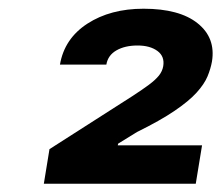

<svg xmlns="http://www.w3.org/2000/svg" viewBox="-20 -865 517 449"><path d="M82.5 -435.3 95.7 -516.2 290.8 -641Q313.5 -655.8 328.4 -666.9Q343.4 -678.1 351.6 -688.2Q359.7 -698.4 361.7 -710.2Q365.5 -733.1 348.2 -745.8Q330.8 -758.6 301.6 -758.6Q272.2 -758.6 252.3 -747.2Q232.3 -735.7 228.7 -713.9H120.2Q130.6 -774.8 184.4 -809.7Q238.3 -844.6 315.7 -844.6Q399.7 -844.6 442.2 -810.5Q484.7 -776.5 475.7 -721.2Q472.7 -704.3 465.3 -686.4Q457.8 -668.4 439.9 -648.6Q421.9 -628.7 388.5 -606Q355.1 -583.2 300.4 -556.3L256.2 -529L255.4 -525.1H452.5L437.8 -435.3Z"/></svg>

Font: Adwaita Sans
Style: Italic
Weight: 400
Italic angle: -9.39999°
Designer: Rasmus Andersson
Foundry: rsms
Version: Version 4.001;git-9221beed3